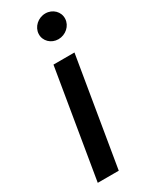

<svg xmlns="http://www.w3.org/2000/svg" viewBox="-199 -799 660 841"><g transform="rotate(-30 131.0 -378.5)"><path d="M25.9 0H132.1L223 -545.5H116.8ZM127.8 -693.9C126.1 -659.1 155.2 -630.7 191.8 -630.7C228.7 -630.7 260.3 -659.1 261.7 -693.9C263.5 -729 234.4 -757.5 197.8 -757.5C160.9 -757.5 129.3 -729 127.8 -693.9Z"/></g></svg>

Font: Margiela Sans Medium
Style: Italic
Weight: 500
Italic angle: -9.39999°
Designer: Stefan Endress, Andreas Faust
Version: Version 1.100;FEAKit 1.0